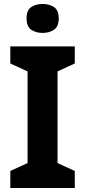

<svg xmlns="http://www.w3.org/2000/svg" viewBox="-20 -948 429 968"><path d="M357 0H32V-86L119 -126V-588L32 -628V-714H357V-628L270 -588V-126L357 -86ZM195 -928Q228 -928 252 -912.5Q276 -897 276 -855Q276 -814 252 -798Q228 -782 195 -782Q161 -782 137.5 -798Q114 -814 114 -855Q114 -897 137.5 -912.5Q161 -928 195 -928Z"/></svg>

Font: Noto Sans Canadian Aboriginal
Style: Regular
Weight: 400
Designer: Monotype Design Team, Typotheque's Kevin King
Foundry: Monotype Imaging Inc.
Version: Version 2.002